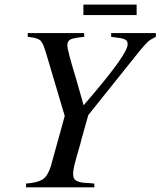

<svg xmlns="http://www.w3.org/2000/svg" viewBox="-20 -804 689 824"><path d="M99.1 -646V-662.1H340.8L341.8 -646Q296.4 -641.6 282.7 -634.8Q269 -627.9 269 -609.9Q269 -587.4 307.1 -463.9Q319.3 -422.4 338.9 -352.1Q355 -371.1 377.9 -397.9Q527.8 -574.2 527.8 -613.8Q527.8 -628.9 518.1 -633.8Q508.3 -638.2 500.2 -639.9Q492.2 -641.6 457 -646V-662.1H648.9V-646Q627 -635.7 615.2 -625.2Q603.5 -614.7 578.1 -584L358.9 -310.1L330.1 -208Q329.6 -205.6 325.2 -188Q306.2 -123.5 300 -98.4Q293.9 -73.2 293.9 -57.1Q293.9 -35.2 307.1 -28.8Q320.8 -20.5 348.1 -19Q360.4 -19 384.8 -16.1V0H91.8V-16.1Q142.6 -20 164.1 -34.9Q185.5 -49.8 198.2 -90.8L257.8 -306.2L176.8 -579.1Q171.4 -595.7 168.7 -603.3Q166 -610.8 161.1 -619.4Q156.2 -627.9 152.8 -630.9Q149.4 -633.8 140.6 -637.5Q131.8 -641.1 123.5 -642.3Q115.2 -643.6 99.1 -646ZM566.4 -739.3H337.9V-784.2H566.4Z"/></svg>

Font: Accordance
Style: Italic
Weight: 400
Italic angle: -11°
Version: Version 1.2 (build January 31, 2020) Miklal Software Solutio